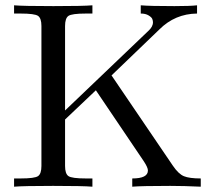

<svg xmlns="http://www.w3.org/2000/svg" viewBox="-20 -703 817 723"><path d="M33 0V-31H57Q111 -31 123.5 -40Q136 -49 136 -78V-605Q136 -634 123.5 -643Q111 -652 57 -652H33V-683Q68 -680 181 -680Q293 -680 328 -683V-652H304Q250 -652 237.5 -643Q225 -634 225 -605V-287L538 -586Q556 -602 556 -619Q556 -625 553.5 -631.5Q551 -638 539.5 -645Q528 -652 510 -652V-683Q544 -680 637 -680Q696 -680 722 -683V-652Q639 -651 580 -592L400 -419L631 -79Q652 -48 672.5 -39.5Q693 -31 736 -31V0Q673 -3 621 -3Q513 -3 478 0V-31Q537 -31 537 -61Q537 -72 522 -95L341 -363L225 -253V-78Q225 -49 237.5 -40Q250 -31 304 -31H328V0Q293 -3 180 -3Q68 -3 33 0Z"/></svg>

Font: CMU Serif
Style: Roman
Weight: 500
Version: Version 0.7.0